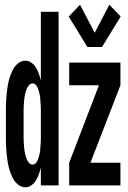

<svg xmlns="http://www.w3.org/2000/svg" viewBox="-20 -785 540 813"><path d="M87 8Q72 8 59 -1.5Q46 -11 38.5 -23.5Q31 -36 25.5 -50.5Q20 -65 16.5 -79.5Q13 -94 11 -109Q9 -124 7.5 -139.5Q6 -155 5.5 -170Q5 -185 5 -200V-320Q5 -335 5.5 -350Q6 -365 7.5 -380.5Q9 -396 11 -411Q13 -426 16.5 -440.5Q20 -455 25.5 -469.5Q31 -484 38.5 -496.5Q46 -509 59 -518.5Q72 -528 87 -528Q101 -528 113 -519.5Q125 -511 132.5 -498.5Q140 -486 144.5 -473Q149 -460 153 -446V-735H228V0H153V-74Q149 -60 144.5 -47Q140 -34 132.5 -21.5Q125 -9 113 -0.5Q101 8 87 8ZM118 -88Q126 -88 131.5 -94Q137 -100 140 -107.5Q143 -115 145 -122.5Q147 -130 148.5 -137.5Q150 -145 150.5 -153Q151 -161 151.5 -168.5Q152 -176 152.5 -184Q153 -192 153 -200V-320Q153 -328 152.5 -336Q152 -344 151.5 -351.5Q151 -359 150.5 -367Q150 -375 148.5 -382.5Q147 -390 145 -397.5Q143 -405 140 -412.5Q137 -420 131.5 -426Q126 -432 118 -432Q111 -432 104.5 -426Q98 -420 95 -413Q92 -406 89.5 -398.5Q87 -391 85.5 -383Q84 -375 83 -367.5Q82 -360 81.5 -352Q81 -344 80.5 -336Q80 -328 80 -320V-200Q80 -192 80.5 -184Q81 -176 81.5 -168Q82 -160 83 -152.5Q84 -145 85.5 -137Q87 -129 89.5 -121.5Q92 -114 95 -107Q98 -100 104 -94Q110 -88 118 -88ZM350 -586 271 -715 319 -765 381 -646 443 -765 491 -715 412 -586ZM273 0V-96L399 -424H273V-520H490V-424L363 -96H490V0Z"/></svg>

Font: Zed Mono
Style: Bold
Weight: 700
Monospace: yes
Designer: Belleve Invis
Foundry: Belleve Invis
Version: Version 1.0.0; ttfautohint (v1.8.4)